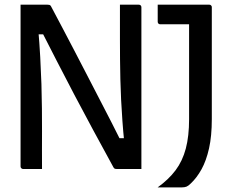

<svg xmlns="http://www.w3.org/2000/svg" viewBox="-20 -720 990 818"><path d="M159 0Q146 0 132.4 0Q118.9 0 105.5 0Q92.2 0 78.6 0Q75.6 0 73.1 -1.5Q70.6 -3 69.1 -5.5Q67.6 -8 67.6 -11Q67.6 -82.1 67.6 -152.6Q67.6 -223.2 67.6 -293.8Q67.6 -364.4 67.6 -435.2Q67.6 -505.9 67.6 -576.6Q67.6 -607.4 67.6 -638.3Q67.6 -669.1 67.6 -700Q79.3 -700 94.1 -700Q109 -700 125.1 -700Q141.1 -700 156 -700Q170.8 -700 182.6 -700Q187.4 -700 190.2 -699.2Q193 -698.4 195 -696.4Q197 -694.4 199 -690Q221.1 -648.5 245.4 -602.4Q269.6 -556.2 295.4 -507Q321.3 -457.9 347.6 -406.5Q374 -355 400.9 -303.4Q427.9 -251.7 454.1 -200.4Q480.3 -149.1 504.7 -100L465.3 -131.3H527.1L509.6 -112.5Q504.7 -160 501.5 -205.2Q498.2 -250.4 496 -294.5Q493.9 -338.6 492.8 -381.5Q491.8 -424.3 491.4 -466.4Q491 -508.5 491 -550Q491 -564 491 -578.6Q491 -593.2 491 -608Q491 -622.7 491 -637.9Q491 -653.1 491 -668.7Q491 -684.4 491 -700Q504.6 -700 518.1 -700Q531.7 -700 545 -700Q558.4 -700 571.4 -700Q576.4 -700 579.4 -697Q582.4 -694 582.4 -689Q582.4 -643.5 582.4 -597.7Q582.4 -551.9 582.4 -506.2Q582.4 -460.4 582.4 -414.4Q582.4 -368.4 582.4 -322.6Q582.4 -276.8 582.4 -231.1Q582.4 -185.3 582.4 -139.8Q582.4 -104.8 582.4 -69.9Q582.4 -34.9 582.4 0Q571.7 0 557.8 0Q543.9 0 529.4 0Q514.9 0 501.5 0Q488.1 0 477.6 0Q471.6 0 468.6 -1.5Q465.6 -3 463.2 -7.4Q418.2 -89.1 377 -165.8Q335.7 -242.4 296.8 -316.2Q257.9 -390.1 220.6 -462.9Q183.3 -535.7 145.3 -610.1L184.7 -573.6H126.9L142.4 -601.2Q148.2 -536.4 151.4 -476.8Q154.7 -417.1 156.5 -362.1Q158.2 -307.1 158.6 -257.1Q159 -207.1 159 -161.2Q158.5 -125.9 158.8 -83.2Q159 -40.4 159 0ZM651.6 78.4Q698.3 44.9 728 5.4Q757.6 -34.1 771.6 -87Q785.6 -139.9 785.6 -212.3Q785.6 -241.8 785.6 -280.8Q785.6 -319.8 785.6 -364.7Q785.6 -409.6 785.6 -457.2Q785.6 -504.9 785.6 -552.8Q785.6 -600.7 785.6 -645.2L800.6 -604.8L772.5 -633.3L814.8 -616.5Q783.9 -616.5 753.8 -616.5Q723.8 -616.5 700.1 -616.5Q676.5 -616.5 662.9 -616.5Q657.9 -616.5 654.9 -619.5Q651.9 -622.5 651.9 -627.5Q651.9 -646.4 651.9 -663.7Q651.9 -681 651.9 -700Q667.2 -700 692.4 -700Q717.7 -700 748 -700Q778.4 -700 810.7 -700Q842.9 -700 871.4 -700Q875.4 -700 877.4 -698.5Q879.4 -697 880.9 -695Q882.4 -693 882.4 -689Q882.4 -642.7 882.4 -598.5Q882.4 -554.4 882.4 -510.2Q882.4 -465.9 882.4 -419.2Q882.4 -372.4 882.4 -321.7Q882.4 -271 882.4 -212.7Q882.4 -140.2 870.6 -87.8Q858.8 -35.4 838.7 1Q818.6 37.5 792.7 61.7Q782.7 71.8 774.7 75.1Q766.7 78.4 753.8 78.4Q739.1 78.4 721.3 78.4Q703.5 78.4 685.2 78.4Q666.9 78.4 651.6 78.4Z"/></svg>

Font: Recursive Sans Linear Light
Style: Regular
Weight: 300
Version: Version 1.085